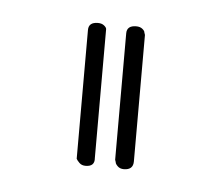

<svg xmlns="http://www.w3.org/2000/svg" viewBox="-29 -870 281 245"><g transform="rotate(5 111.5 -747.5)"><path d="M88 -839Q93 -839 96 -836.5Q99 -834 99 -832V-829V-667Q100 -656 88 -656Q83 -656 80 -659Q77 -662 76 -664V-667V-829Q76 -839 88 -839ZM137 -839Q142 -839 145 -836.5Q148 -834 148 -832L149 -829V-667Q149 -656 137 -656Q132 -656 129 -659Q126 -662 126 -664L125 -667V-829Q125 -839 137 -839Z"/></g></svg>

Font: Sticks
Style: Regular
Weight: 400
Version: Version 1.1